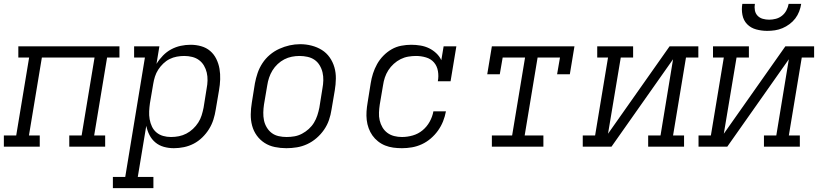

<svg xmlns="http://www.w3.org/2000/svg" viewBox="-33 -760 4253 995"><path d="M-13 0V-58H51L118 -462H62V-520H586V-462H522L455 -58H512V0H326V-58H390L457 -462H184L117 -58H173V0Z M552 215V157H616L718 -462H662V-520H793L778 -429Q792 -452 811.5 -472Q831 -492 854.5 -504.5Q878 -517 903.5 -522.5Q929 -528 955 -528Q983 -528 1009.5 -520.5Q1036 -513 1056 -496Q1076 -479 1088 -454.5Q1100 -430 1104.5 -403.5Q1109 -377 1108 -348.5Q1107 -320 1102 -292L1085 -192Q1081 -166 1073 -140.5Q1065 -115 1050.5 -91.5Q1036 -68 1015.5 -48Q995 -28 971 -15.5Q947 -3 920.5 2.5Q894 8 868 8Q841 8 816 1Q791 -6 772 -22Q753 -38 741.5 -60.5Q730 -83 725 -108L681 157H762V215ZM853 -50Q874 -50 894 -54Q914 -58 932.5 -67.5Q951 -77 967 -92Q983 -107 994.5 -125Q1006 -143 1012 -162.5Q1018 -182 1022 -202L1038 -302Q1042 -322 1042.5 -343Q1043 -364 1038.5 -383.5Q1034 -403 1024 -420Q1014 -437 998.5 -448.5Q983 -460 963 -465Q943 -470 922 -470Q903 -470 883.5 -466.5Q864 -463 846 -454Q828 -445 813 -430.5Q798 -416 787 -399Q776 -382 770 -363Q764 -344 761 -325L744 -225Q741 -204 740 -183Q739 -162 742.5 -142Q746 -122 754.5 -104Q763 -86 778 -73.5Q793 -61 812.5 -55.5Q832 -50 853 -50Z M1451 8Q1421 8 1391.5 2Q1362 -4 1338 -19.5Q1314 -35 1297.5 -58Q1281 -81 1273.5 -109Q1266 -137 1266.5 -167.5Q1267 -198 1272 -228L1288 -328Q1293 -355 1302 -381.5Q1311 -408 1327 -432.5Q1343 -457 1365.5 -476Q1388 -495 1414.5 -507Q1441 -519 1468 -525Q1495 -531 1523 -531Q1553 -531 1582 -523.5Q1611 -516 1635 -501Q1659 -486 1675.5 -462.5Q1692 -439 1700 -411Q1708 -383 1707.5 -352.5Q1707 -322 1702 -292L1685 -192Q1681 -165 1672 -138.5Q1663 -112 1646.5 -88Q1630 -64 1607.5 -44.5Q1585 -25 1559 -13Q1533 -1 1505.5 3.5Q1478 8 1451 8ZM1452 -50Q1473 -50 1493 -53.5Q1513 -57 1532 -67Q1551 -77 1567 -91.5Q1583 -106 1594 -124Q1605 -142 1611.5 -162Q1618 -182 1622 -202L1638 -302Q1642 -323 1642.5 -344Q1643 -365 1638.5 -384.5Q1634 -404 1623.5 -421.5Q1613 -439 1597 -450Q1581 -461 1560.5 -465.5Q1540 -470 1519 -470Q1499 -470 1479 -466Q1459 -462 1440.5 -452.5Q1422 -443 1406 -428Q1390 -413 1379 -395Q1368 -377 1361.5 -357.5Q1355 -338 1352 -318L1335 -218Q1332 -198 1331.5 -177Q1331 -156 1335 -136.5Q1339 -117 1349.5 -99.5Q1360 -82 1375.5 -70.5Q1391 -59 1411 -54.5Q1431 -50 1452 -50Z M2050 8Q2027 8 2005 5Q1983 2 1963 -6Q1943 -14 1926 -27.5Q1909 -41 1897 -58Q1885 -75 1877.5 -95.5Q1870 -116 1867.5 -138Q1865 -160 1866.5 -182.5Q1868 -205 1872 -228L1888 -328Q1892 -354 1900 -379Q1908 -404 1921 -427.5Q1934 -451 1953.5 -471Q1973 -491 1996.5 -504.5Q2020 -518 2046.5 -523Q2073 -528 2098 -528Q2122 -528 2146 -524Q2170 -520 2190.5 -510Q2211 -500 2228 -484Q2245 -468 2254 -448L2266 -520H2332L2302 -339H2236Q2241 -365 2236.5 -391.5Q2232 -418 2216 -436.5Q2200 -455 2174.5 -462.5Q2149 -470 2123 -470Q2103 -470 2082.5 -466.5Q2062 -463 2043 -453.5Q2024 -444 2007.5 -429Q1991 -414 1979.5 -396Q1968 -378 1961.5 -358.5Q1955 -339 1952 -318L1935 -218Q1932 -198 1931 -177Q1930 -156 1934.5 -136.5Q1939 -117 1949 -100Q1959 -83 1974.5 -71.5Q1990 -60 2009.5 -55Q2029 -50 2050 -50Q2078 -50 2106 -58Q2134 -66 2156.5 -84.5Q2179 -103 2193.5 -129Q2208 -155 2213 -183H2278Q2273 -156 2263 -131Q2253 -106 2237 -83.5Q2221 -61 2199.5 -42.5Q2178 -24 2153 -12.5Q2128 -1 2102 3.5Q2076 8 2050 8Z M2516 0V-58H2621L2688 -462H2572L2557 -375H2492L2516 -520H2944L2920 -375H2854L2869 -462H2753L2686 -58H2783V0Z M2987 0V-58H3051L3118 -462H3062V-520H3248V-462H3184L3118 -67L3437 -520H3586V-462H3522L3455 -58H3512V0H3326V-58H3390L3455 -453L3136 0Z M3587 0V-58H3651L3718 -462H3662V-520H3848V-462H3784L3718 -67L4037 -520H4186V-462H4122L4055 -58H4112V0H3926V-58H3990L4055 -453L3736 0ZM3943 -600Q3914 -600 3886 -607.5Q3858 -615 3839 -634.5Q3820 -654 3814.5 -682.5Q3809 -711 3814 -740H3879Q3876 -723 3879 -706.5Q3882 -690 3893 -678.5Q3904 -667 3920 -662.5Q3936 -658 3953 -658Q3970 -658 3987.5 -662.5Q4005 -667 4019.5 -678.5Q4034 -690 4042.5 -706.5Q4051 -723 4054 -740H4119Q4116 -720 4108.5 -700.5Q4101 -681 4088.5 -664.5Q4076 -648 4058.5 -635Q4041 -622 4022 -614Q4003 -606 3983 -603Q3963 -600 3943 -600Z"/></svg>

Font: Iosevka Etoile Light Oblique
Style: Regular
Weight: 300
Italic angle: -9°
Designer: Belleve Invis
Foundry: Belleve Invis
Version: Version 15.5.2; ttfautohint (v1.8.4)